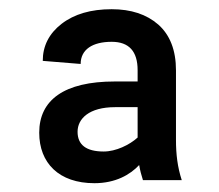

<svg xmlns="http://www.w3.org/2000/svg" viewBox="-20 -741 483 423"><path d="M380.4 -344.2C371.1 -373 367.7 -400.9 367.7 -432.6V-585.9C367.7 -630.4 354.5 -664.1 328.6 -687C302.7 -709.5 268.6 -720.7 226.1 -720.7C180.2 -720.7 143.6 -710 115.7 -688.5C87.9 -667 74.2 -639.6 74.2 -606.9L157.7 -600.1C157.7 -631.8 183.6 -648.9 226.1 -648.9C264.2 -648.9 283.2 -627.9 283.2 -586.4V-561.5H232.9C121.1 -561.5 66.4 -520.5 66.4 -448.7C66.4 -381.8 109.9 -337.4 188 -337.4C234.4 -337.4 266.6 -356 286.6 -377.4C288.6 -365.7 291.5 -354.5 294.9 -344.2ZM208.5 -407.2C169.9 -407.2 150.9 -421.9 150.9 -450.7C150.9 -479.5 176.3 -504.9 233.4 -504.9H283.2V-438C265.6 -421.9 235.4 -407.2 208.5 -407.2Z"/></svg>

Font: Vazirmatn ExtraBold
Style: Regular
Weight: 800
Designer: Saber Rastikerdar
Foundry: Saber Rastikerdar
Version: Version 33.003